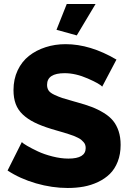

<svg xmlns="http://www.w3.org/2000/svg" viewBox="-20 -938 655 966"><path d="M366.2 -759.8 264.2 -788.1 315.9 -918H460.9ZM494.1 -502Q482.9 -516.1 421.6 -543Q360.4 -569.8 305.2 -569.8Q216.8 -569.8 216.8 -511.2Q216.8 -494.6 224.4 -482.9Q231.9 -471.2 253.9 -460.9Q275.9 -450.7 293.9 -444.8Q312 -439 354 -427.2Q362.3 -424.8 366.2 -423.8Q410.6 -411.6 441.9 -399.7Q473.1 -387.7 502.2 -369.9Q531.2 -352.1 548.8 -330.6Q566.4 -309.1 576.7 -278.6Q586.9 -248 586.9 -209Q586.9 -162.1 572.3 -124.8Q557.6 -87.4 532.7 -63Q507.8 -38.6 473.1 -22.2Q438.5 -5.9 400.9 1Q363.3 7.8 320.8 7.8Q241.7 7.8 160.9 -15.6Q80.1 -39.1 18.1 -80.1L89.8 -223.1Q95.2 -216.8 116.9 -204.1Q138.7 -191.4 170.2 -176.5Q201.7 -161.6 243.9 -150.9Q286.1 -140.1 324.2 -140.1Q411.1 -140.1 411.1 -192.9Q411.1 -201.7 408.7 -209.2Q406.2 -216.8 400.4 -223.1Q394.5 -229.5 388.7 -234.6Q382.8 -239.7 371.6 -245.1Q360.4 -250.5 351.6 -254.2Q342.8 -257.8 327.1 -262.7Q311.5 -267.6 300.8 -271Q290 -274.4 270.5 -279.8Q251 -285.2 238.8 -289.1Q188 -304.7 153.6 -321.8Q119.1 -338.9 94.7 -361.8Q70.3 -384.8 59.1 -414.8Q47.9 -444.8 47.9 -484.9Q47.9 -539.6 68.8 -584Q89.8 -628.4 125.7 -656.7Q161.6 -685.1 209 -700.4Q256.3 -715.8 310.1 -715.8Q434.1 -715.8 565.9 -638.2Z"/></svg>

Font: Rawline ExtraBold
Style: Regular
Weight: 800
Designer: Matt McInerney, Pablo Impallari, Rodrigo Fuenzalida
Foundry: Matt McInerney, Pablo Impallari, Rodrigo Fuenzalida
Version: Version 4.020;PS 004.020;hotconv 1.0.88;makeotf.lib2.5.64775